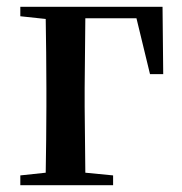

<svg xmlns="http://www.w3.org/2000/svg" viewBox="-20 -547 537 567"><path d="M40 -499 115 -491C116 -435 117 -349 117 -287V-232C117 -177 116 -93 115 -37L40 -29V0H314V-29L232 -37L230 -232V-287L232 -493H383L423 -328H462L460 -527H40Z"/></svg>

Font: Noto Serif SC SemiBold
Style: Regular
Weight: 600
Designer: Ryoko NISHIZUKA 西塚涼子 (kana & ideographs); Frank Grießhammer (Latin, Greek & Cyrillic); Wenlong ZHANG 张文龙 (bopomofo); San
Foundry: Adobe
Version: Version 2.001;hotconv 1.1.0;makeotfexe 2.6.0